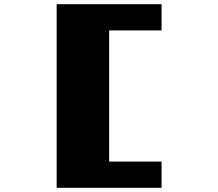

<svg xmlns="http://www.w3.org/2000/svg" viewBox="-20 -1020 1040 915"><path d="M250 -562.5V-1000H500H750V-937.5V-875H625H500V-562.5V-250H625H750V-187.5V-125H500H250Z"/></svg>

Font: Press Start 2P
Style: Regular
Weight: 500
Monospace: yes
Version: Version 2.14